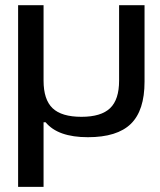

<svg xmlns="http://www.w3.org/2000/svg" viewBox="-20 -520 617 740"><path d="M49.8 200.2V-500H147.9V-209Q147.9 -136.2 182.6 -103Q217.3 -69.8 293.9 -69.8Q369.6 -69.8 404.3 -103Q439 -136.2 439 -209V-500H537.1V-205.1Q537.1 -94.2 484.4 -42.7Q431.6 8.8 318.8 8.8Q203.1 8.8 155.8 -48.8H147.9V200.2Z"/></svg>

Font: LT Wave
Style: Regular
Weight: 400
Designer: Daniel Lyons
Version: Version 2.5 (Glyphs App)